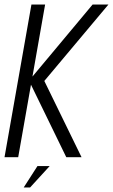

<svg xmlns="http://www.w3.org/2000/svg" viewBox="-39 -695 500 849"><path d="M-19 0 100 -675H160.5L104.5 -356.5L370.5 -675H440.5L157 -337L321.5 0H254L98 -320.5L41.5 0ZM65.8 134 126.6 39.4H180.6L94 134Z"/></svg>

Font: Anybody Light
Style: Italic
Weight: 300
Italic angle: -10°
Designer: Tyler Finck
Foundry: Etcetera Type Company
Version: Version 1.010; ttfautohint (v1.8.3) -l 8 -r 50 -G 200 -x 14 